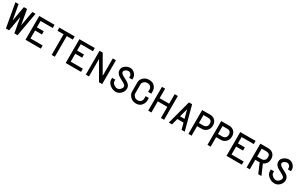

<svg xmlns="http://www.w3.org/2000/svg" viewBox="218 -1802 4944 3143"><g transform="rotate(30 2690.0 -230.0)"><path d="M0 -450H60L110 -169L160 -450H220L270 -169L320 -450H380L300 0H240L190 -281L140 0H80Z M450 -450H740V-390H510V-270H640V-210H510V-60H740V0H450Z M830 -450H1120V-390H1005V0H945V-390H830Z M1210 -450H1500V-390H1270V-270H1400V-210H1270V-60H1500V0H1210Z M1590 -450H1650L1840 -120V-450H1900V0H1840L1650 -330V0H1590Z M2167 -460H2170Q2219 -459 2254.5 -421Q2290 -383 2290 -340V-310H2230V-340Q2230 -360 2211.5 -380Q2193 -400 2166.5 -400Q2140 -400 2114 -382Q2090 -364 2090 -342.5Q2090 -321 2114 -302Q2128 -290 2176.5 -265.5Q2225 -241 2244 -226Q2290 -189 2290 -137Q2290 -85 2249 -42.5Q2208 0 2151 0Q2094 0 2042 -41Q1990 -82 1990 -140V-170H2050V-140Q2050 -111 2082 -85.5Q2114 -60 2146.5 -60Q2179 -60 2204.5 -87Q2230 -114 2230 -137Q2230 -160 2211 -175Q2192 -190 2143.5 -215Q2095 -240 2076 -255Q2030 -292 2030 -343Q2030 -394 2074.5 -427Q2119 -460 2167 -460Z M2675 -315V-265H2615V-315Q2615 -340 2595 -362.5Q2575 -385 2533.5 -385Q2492 -385 2468.5 -360.5Q2445 -336 2445 -315V-135Q2445 -111 2469 -85.5Q2493 -60 2534 -60Q2575 -60 2595 -84.5Q2615 -109 2615 -135V-185H2675V-135Q2675 -87 2639 -43.5Q2603 0 2535.5 0Q2468 0 2426.5 -44Q2385 -88 2385 -135V-315Q2385 -364 2426.5 -404.5Q2468 -445 2535.5 -445Q2603 -445 2639 -403.5Q2675 -362 2675 -315Z M2770 -450H2830V-270H3010V-450H3070V0H3010V-210H2830V0H2770Z M3310 -338 3268 -180H3352ZM3280 -450H3340L3460 0H3400L3368 -120H3252L3220 0H3160Z M3590 -390V-240H3680Q3705 -240 3727.5 -259.5Q3750 -279 3750 -319Q3750 -359 3729 -374.5Q3708 -390 3680 -390ZM3530 -450H3680Q3728 -450 3763 -424Q3810 -388 3810 -320Q3810 -252 3765 -213Q3728 -180 3680 -180H3590V0H3530Z M3950 -390V-240H4040Q4065 -240 4087.5 -259.5Q4110 -279 4110 -319Q4110 -359 4089 -374.5Q4068 -390 4040 -390ZM3890 -450H4040Q4088 -450 4123 -424Q4170 -388 4170 -320Q4170 -252 4125 -213Q4088 -180 4040 -180H3950V0H3890Z M4250 -450H4540V-390H4310V-270H4440V-210H4310V-60H4540V0H4250Z M4690 -390V-240H4780Q4805 -240 4827.5 -259.5Q4850 -279 4850 -319Q4850 -359 4829 -374.5Q4808 -390 4780 -390ZM4630 -450H4780Q4828 -450 4863 -424Q4910 -388 4910 -320Q4910 -252 4865 -213Q4848 -198 4828 -190L4910 0H4850L4772 -180H4690V0H4630Z M5167 -460H5170Q5219 -459 5254.5 -421Q5290 -383 5290 -340V-310H5230V-340Q5230 -360 5211.5 -380Q5193 -400 5166.5 -400Q5140 -400 5114 -382Q5090 -364 5090 -342.5Q5090 -321 5114 -302Q5128 -290 5176.5 -265.5Q5225 -241 5244 -226Q5290 -189 5290 -137Q5290 -85 5249 -42.5Q5208 0 5151 0Q5094 0 5042 -41Q4990 -82 4990 -140V-170H5050V-140Q5050 -111 5082 -85.5Q5114 -60 5146.5 -60Q5179 -60 5204.5 -87Q5230 -114 5230 -137Q5230 -160 5211 -175Q5192 -190 5143.5 -215Q5095 -240 5076 -255Q5030 -292 5030 -343Q5030 -394 5074.5 -427Q5119 -460 5167 -460Z"/></g></svg>

Font: SOV_Station
Style: Bold
Weight: 700
Version: Version 1.00